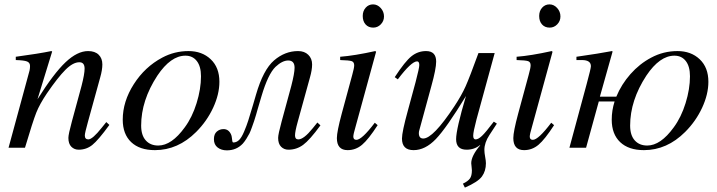

<svg xmlns="http://www.w3.org/2000/svg" viewBox="-20 -674 3271 876"><path d="M465 -117 479 -104Q428 -34 401 -12.5Q374 9 339 9Q319 9 305.5 -4.5Q292 -18 292 -45Q292 -61 308 -120L352 -282Q366 -336 366 -361Q366 -390 342 -390Q313 -390 278.5 -355.5Q244 -321 194 -248Q161 -199 145.5 -160Q130 -121 94 0H19L115 -353Q117 -363 117 -373Q117 -388 103.5 -393.5Q90 -399 52 -400V-415Q156 -429 214 -441L218 -439L151 -221Q225 -339 279 -390Q333 -441 382 -441Q413 -441 430 -424.5Q447 -408 447 -380Q447 -355 437 -320L381 -117Q367 -67 367 -56Q367 -38 383 -38Q402 -38 444 -91Q451 -99 465 -117Z M981 -301Q981 -244 952.5 -182.5Q924 -121 875 -72Q792 11 687 11Q617 11 578.5 -25.5Q540 -62 540 -128Q540 -211 590.5 -290Q641 -369 720 -411Q776 -441 840 -441Q902 -441 941.5 -403.5Q981 -366 981 -301ZM897 -326Q897 -371 878 -395.5Q859 -420 826 -420Q759 -420 698 -329Q624 -216 624 -101Q624 -57 645 -33.5Q666 -10 702 -10Q763 -10 823 -93Q857 -139 877 -203.5Q897 -268 897 -326Z M1428 -115 1442 -102Q1393 -35 1363 -13Q1333 9 1296 9Q1276 9 1262.5 -4.5Q1249 -18 1249 -45Q1249 -61 1265 -120L1309 -282Q1324 -340 1324 -365Q1324 -398 1295 -398Q1268 -398 1237 -369Q1203 -336 1173 -235L1155 -174Q1155 -173 1148.5 -151Q1142 -129 1139.5 -122Q1137 -115 1130 -95Q1123 -75 1118 -65Q1113 -55 1104.5 -41.5Q1096 -28 1088 -19Q1059 12 1015 12Q990 12 973 -1Q956 -14 956 -39Q956 -62 969 -73.5Q982 -85 1000 -85Q1023 -85 1034 -61Q1037 -55 1038 -45Q1039 -35 1040 -29.5Q1041 -24 1045 -24Q1059 -24 1070.5 -35Q1082 -46 1093.5 -73Q1105 -100 1112.5 -123.5Q1120 -147 1134 -194L1148 -242Q1181 -356 1230.5 -398.5Q1280 -441 1340 -441Q1369 -441 1386.5 -424Q1404 -407 1404 -380Q1404 -355 1394 -320L1338 -117Q1326 -74 1326 -56Q1326 -38 1341 -38Q1366 -38 1407 -89Z M1732 -599Q1732 -578 1717.5 -563Q1703 -548 1683 -548Q1661 -548 1648 -562.5Q1635 -577 1635 -601Q1635 -624 1648.5 -639Q1662 -654 1682 -654Q1702 -654 1717 -637.5Q1732 -621 1732 -599ZM1690 -114 1703 -103Q1661 -38 1632 -13.5Q1603 11 1566 11Q1517 11 1517 -44Q1517 -73 1539 -155L1587 -332Q1596 -364 1596 -376Q1596 -391 1584.5 -395Q1573 -399 1532 -400V-415Q1597 -420 1692 -441L1696 -438L1602 -95Q1592 -61 1592 -51Q1592 -36 1606 -36Q1631 -36 1690 -114Z M2247 -110 2213 -58Q2190 -23 2190 10Q2190 23 2193.5 41.5Q2197 60 2197 71Q2197 106 2179 131Q2161 156 2101 182L2092 164Q2115 153 2124 140.5Q2133 128 2133 103Q2133 99 2131.5 86Q2130 73 2130 71Q2130 37 2171 -11L2170 -12Q2144 9 2109 9Q2061 9 2061 -39Q2061 -84 2106 -236Q2017 -90 1968.5 -39.5Q1920 11 1867 11Q1814 11 1814 -42Q1814 -72 1841 -170L1876 -299Q1893 -364 1893 -377Q1893 -394 1883 -394Q1857 -394 1795 -312L1781 -322Q1828 -394 1857.5 -417.5Q1887 -441 1924 -441Q1970 -441 1970 -393Q1970 -360 1948 -281L1894 -83Q1891 -74 1891 -67Q1891 -42 1911 -42Q1956 -42 2053 -189Q2086 -239 2104.5 -280.5Q2123 -322 2163 -432H2237L2154 -129Q2139 -72 2139 -55Q2139 -38 2150 -38Q2162 -38 2179 -54Q2196 -70 2233 -119Z M2537 -599Q2537 -578 2522.5 -563Q2508 -548 2488 -548Q2466 -548 2453 -562.5Q2440 -577 2440 -601Q2440 -624 2453.5 -639Q2467 -654 2487 -654Q2507 -654 2522 -637.5Q2537 -621 2537 -599ZM2495 -114 2508 -103Q2466 -38 2437 -13.5Q2408 11 2371 11Q2322 11 2322 -44Q2322 -73 2344 -155L2392 -332Q2401 -364 2401 -376Q2401 -391 2389.5 -395Q2378 -399 2337 -400V-415Q2402 -420 2497 -441L2501 -438L2407 -95Q2397 -61 2397 -51Q2397 -36 2411 -36Q2436 -36 2495 -114Z M2717 -233H2792Q2815 -289 2856.5 -336Q2898 -383 2951 -411Q3007 -441 3071 -441Q3133 -441 3172.5 -403.5Q3212 -366 3212 -301Q3212 -244 3183.5 -182.5Q3155 -121 3106 -72Q3023 11 2918 11Q2848 11 2809.5 -25.5Q2771 -62 2771 -128Q2771 -170 2784 -211H2712L2654 0H2578L2657 -292Q2676 -362 2676 -372Q2676 -400 2635 -400H2610V-415Q2715 -430 2772 -441L2775 -439ZM3128 -326Q3128 -371 3109 -395.5Q3090 -420 3057 -420Q2990 -420 2929 -329Q2855 -216 2855 -101Q2855 -57 2876 -33.5Q2897 -10 2933 -10Q2994 -10 3054 -93Q3088 -139 3108 -203.5Q3128 -268 3128 -326Z"/></svg>

Font: STIX
Style: Italic
Weight: 400
Italic angle: -16.33°
Designer: MicroPress Inc., with final additions and corrections provided by Coen Hoffman, Elsevier (retired)
Version: Version 1.1.1